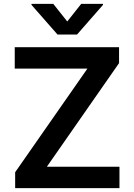

<svg xmlns="http://www.w3.org/2000/svg" viewBox="-20 -971 693 991"><path d="M58.2 0V-82L431.1 -616.8H56.1V-727.3H594.5V-645.2L221.9 -110.4H596.6V0ZM255 -951 327.1 -860.1 399.1 -951H511.7V-946L377.5 -792.6H277L142.4 -946V-951Z"/></svg>

Font: InterMG SemiBold
Style: Regular
Weight: 600
Designer: Rasmus Andersson
Foundry: rsms
Version: Version 3.019;December 26, 2023;FontCreator 15.0.0.2955 64-b